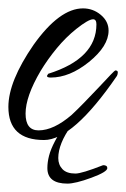

<svg xmlns="http://www.w3.org/2000/svg" viewBox="-25 -323 301 458"><path d="M80 11Q-5 11 -5 -68Q-5 -129 55 -216Q117 -303 173 -303Q197 -303 215.5 -287.5Q234 -272 234 -250Q234 -213 187 -175Q141 -138 96 -138Q87 -138 87 -142L90 -147Q205 -183 205 -265Q205 -277 197 -277Q186 -277 157 -254Q132 -234 110.5 -208Q89 -182 72 -154Q36 -93 36 -52Q36 -12 67 -12Q103 -12 146 -49Q160 -62 176 -78.5Q192 -95 211 -115Q248 -155 250 -155Q256 -155 256 -150.5Q256 -146 254 -142Q149 11 80 11ZM136 115Q88 115 88 78Q88 64 92 48.5Q96 33 106 14Q125 -23 143 -25L145 -23Q114 20 114 54Q114 70 124 80.5Q134 91 155 91Q170 91 221 71Q231 71 231 78Q231 87 193 101Q174 108 159.5 111.5Q145 115 136 115Z"/></svg>

Font: Qwigley
Style: Regular
Weight: 400
Designer: Robert E. Leuschke
Foundry: Robert E. Leuschke
Version: Version 1.010; ttfautohint (v1.8.3)